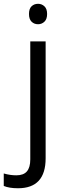

<svg xmlns="http://www.w3.org/2000/svg" viewBox="-74 -754 347 1014"><path d="M21 240.2Q-25.4 240.2 -54.2 228V162.1Q-20.5 171.9 12.2 171.9Q50.3 171.9 68.1 151.1Q85.9 130.4 85.9 87.9V-535.2H167V82Q167 240.2 21 240.2ZM79.1 -680.2Q79.1 -708 92.8 -720.9Q106.4 -733.9 127 -733.9Q146.5 -733.9 160.6 -720.7Q174.8 -707.5 174.8 -680.2Q174.8 -652.8 160.6 -639.4Q146.5 -626 127 -626Q106.4 -626 92.8 -639.4Q79.1 -652.8 79.1 -680.2Z"/></svg>

Font: Samim FD
Style: FD
Weight: 400
Foundry: DejaVu fonts team - Redesigned by Saber Rastikerdar
Version: Version 4.0.5